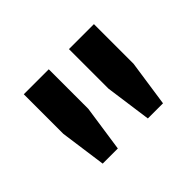

<svg xmlns="http://www.w3.org/2000/svg" viewBox="-74 -802 511 511"><g transform="rotate(-45 182.0 -546.5)"><path d="M67 -407 49 -537V-686H143V-537L124 -407ZM237 -407 219 -537V-686H313V-537L294 -407Z"/></g></svg>

Font: Archivo SemiExpanded
Style: Regular
Weight: 400
Width: 6
Designer: Hector Gatti
Foundry: Omnibus-Type
Version: Version 2.001